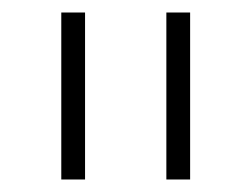

<svg xmlns="http://www.w3.org/2000/svg" viewBox="-20 -720 402 307"><path d="M246 -433V-700H284V-433ZM78 -433V-700H116V-433Z"/></svg>

Font: Overpass Thin
Style: Regular
Weight: 250
Designer: Delve Withrington, Dave Bailey, Thomas Jockin
Foundry: Delve Fonts LLC
Version: Version 4.000